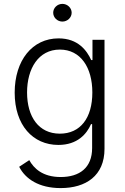

<svg xmlns="http://www.w3.org/2000/svg" viewBox="-20 -750 641 986"><path d="M291.5 215.9C420.8 215.9 516.7 152.7 516.7 14.2V-545.5H454.9V-441.4H448.5C426.1 -490.4 381 -552.9 280.9 -552.9C146 -552.9 55.4 -440 55.4 -274.1C55.4 -106.9 149.1 -5.7 279.8 -5.7C377.8 -5.7 425.8 -62.5 447.4 -112.6H453.1V10.3C453.1 111.9 388.1 159.1 291.5 159.1C198.2 159.1 153.4 114 130.3 72.4L78.5 106.5C110.4 169 180 215.9 291.5 215.9ZM287.3 -63.6C179 -63.6 119 -150.2 119 -275.2C119 -398.1 177.9 -495.4 287.3 -495.4C394.2 -495.4 454.2 -403.1 454.2 -275.2C454.2 -143.5 392.4 -63.6 287.3 -63.6ZM300.4 -639.2C326.3 -639.2 348 -659.8 348 -684.7C348 -709.5 326.3 -730.1 300.4 -730.1C274.5 -730.1 253.2 -709.5 253.2 -684.7C253.2 -659.8 274.5 -639.2 300.4 -639.2Z"/></svg>

Font: Karasuma Gothic
Style: Light
Weight: 300
Designer: Rasmus Andersson / Ryoko Nishizuka
Foundry: rsms
Version: Version 1.00